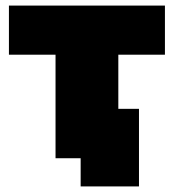

<svg xmlns="http://www.w3.org/2000/svg" viewBox="-20 -567 623 688"><path d="M478 -177V101H269V0H179V-371H12V-547H571V-371H404V-177Z"/></svg>

Font: CMG Sans Black
Style: Regular
Weight: 900
Designer: Julieta Ulanovsky
Foundry: Julieta Ulanovsky
Version: Version 7.200